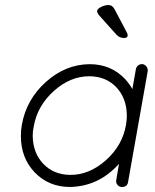

<svg xmlns="http://www.w3.org/2000/svg" viewBox="-20 -743 614 763"><path d="M258 0Q173 0 117 -59Q63 -116 63 -203Q63 -228 67 -248Q85 -348 162.5 -417.5Q240 -487 336 -488Q421 -488 477 -429Q495 -409 506 -389L520 -468Q522 -478 529.5 -483.5Q537 -489 547 -488Q557 -486 562.5 -478Q568 -470 567 -460L489 -20Q486 0 465 0H461Q451 -2 445.5 -10Q440 -18 442 -28L453 -92Q372 -2 258 0ZM114 -240Q110 -223 110 -203Q111 -135 152 -92Q193 -49 258 -48Q334 -47 400.5 -106Q467 -165 481 -248Q484 -267 484 -285Q483 -353 442.5 -396Q402 -439 336 -440H335Q259 -440 193.5 -381Q128 -322 114 -240ZM473 -592Q455 -592 443 -605L374 -682Q365 -693 366 -700Q367 -708 382 -715.5Q397 -723 411 -723Q427 -723 436 -705L485 -612Q488 -607 487 -601Q487 -592 473 -592Z"/></svg>

Font: Quicksand
Style: Italic
Weight: 400
Italic angle: -12°
Designer: Andrew Paglinawan
Foundry: Andrew Paglinawan
Version: 1.002